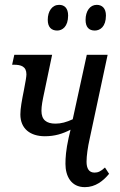

<svg xmlns="http://www.w3.org/2000/svg" viewBox="-20 -762 495 792"><path d="M371 -636C393 -636 417 -652 417 -698C417 -728 401 -742 379 -742C351 -742 333 -716 333 -680C333 -650 347 -636 371 -636ZM216 -636C237 -636 261 -652 261 -698C261 -728 246 -742 224 -742C195 -742 177 -716 177 -680C177 -650 192 -636 216 -636ZM165 -200C206 -200 238 -210 271 -227L263 -193C252 -143 250 -111 250 -86C250 -36 273 10 330 10C374 10 406 -16 430 -45L413 -71C396 -55 384 -50 370 -50C347 -50 337 -67 337 -95C337 -119 342 -155 350 -190L424 -536H338L280 -270C254 -258 232 -252 209 -252C171 -252 151 -268 151 -305C151 -325 155 -346 163 -383L195 -536H39L30 -495H37C67 -495 89 -488 89 -455C89 -446 85 -423 79 -392C70 -347 64 -315 64 -290C64 -231 105 -200 165 -200Z"/></svg>

Font: Noto Serif ExtraCondensed
Style: Italic
Weight: 400
Width: 2
Italic angle: -12°
Designer: Monotype Design Team
Foundry: Monotype Imaging Inc.
Version: Version 2.014